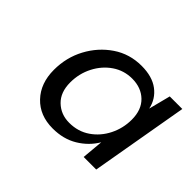

<svg xmlns="http://www.w3.org/2000/svg" viewBox="-87 -855 648 648"><g transform="rotate(45 237.0 -531.0)"><path d="M211 -350Q149 -350 111.5 -389.5Q74 -429 74 -493Q74 -552 100.5 -601.5Q127 -651 172 -681.5Q217 -712 274 -712Q325 -712 355.5 -689Q386 -666 394 -628L414 -706H474L413 -356H353L360 -433Q338 -396 300 -373Q262 -350 211 -350ZM237 -403Q279 -403 311 -425Q343 -447 361 -483Q379 -519 379 -560Q379 -607 352 -633Q325 -659 282 -659Q243 -659 211.5 -637.5Q180 -616 161.5 -580Q143 -544 143 -502Q143 -455 170 -429Q197 -403 237 -403Z"/></g></svg>

Font: DeepMind Sans
Style: Italic
Weight: 400
Italic angle: -10°
Designer: Jonny Pinhorn / Modifications: Colophon Foundry
Foundry: Colophon Foundry
Version: Version 1.002; ttfautohint (v1.8.2)